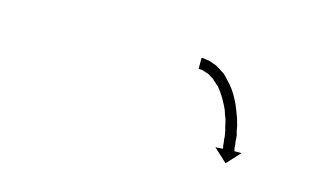

<svg xmlns="http://www.w3.org/2000/svg" viewBox="-38 -630 550 331"><g transform="rotate(15 237.0 -464.5)"><path d="M292 -547Q292 -547 292 -547Q292 -547 292 -547Q292 -547 292 -547Q292 -547 292 -547Q295 -547 298 -546Q298 -546 298 -546Q298 -546 299 -546Q299 -546 299 -546Q299 -546 299 -546Q303 -546 308 -544Q308 -544 308 -544Q308 -544 308 -544Q308 -544 308 -544Q308 -544 308 -544Q314 -542 319 -540Q319 -540 319 -540Q319 -540 319 -540Q320 -539 320 -539Q320 -539 320 -539Q326 -536 331 -532Q331 -532 331.5 -532Q332 -532 332 -532Q332 -532 332 -532Q332 -532 332 -532Q338 -527 343 -521Q343 -521 343 -521Q343 -521 343 -521Q343 -521 343 -521Q343 -521 343 -521Q349 -515 354 -508Q354 -508 354 -508Q354 -508 354 -508Q354 -508 354 -508Q354 -508 354 -508Q359 -501 363 -493Q363 -493 363 -493Q363 -493 363 -493Q363 -493 363 -493Q363 -493 363 -493Q367 -486 370 -478Q370 -478 370 -478Q370 -478 370 -478Q370 -478 370 -478Q370 -478 370 -478Q373 -470 376 -462Q376 -462 376 -462Q376 -462 376 -462Q376 -462 376 -462Q376 -462 376 -462Q378 -455 380 -448Q380 -448 380 -447.5Q380 -447 380 -447Q380 -447 380 -447Q380 -447 380 -447Q381 -440 383 -434Q383 -434 383 -434Q383 -434 383 -434Q383 -434 383 -434Q383 -434 383 -434Q384 -428 384 -422Q384 -422 384 -422Q384 -422 384 -422Q384 -422 384 -422Q384 -422 384 -422Q385 -418 385 -414Q385 -414 385 -414Q385 -414 385 -413Q385 -413 385 -413Q385 -413 385 -413Q385 -410 386 -408Q386 -408 386 -408Q386 -408 386 -408Q386 -408 386 -408Q386 -408 386 -408Q386 -407 386 -406H399L377 -382L353 -404L366 -405Q366 -406 366 -407Q366 -407 366 -407Q366 -407 366 -407Q366 -407 366 -407Q366 -407 366 -407Q365 -409 365 -412Q365 -412 365 -412Q365 -412 365 -412Q365 -412 365 -412Q365 -412 365 -412Q365 -416 364 -420Q364 -420 364 -420Q364 -420 364 -420Q364 -420 364 -420Q364 -420 364 -420Q364 -425 363 -431Q363 -431 363 -431Q363 -431 363 -431Q363 -431 363 -430.5Q363 -430 363 -430Q362 -437 360 -443Q360 -443 360 -443Q360 -443 360 -443Q360 -443 360 -443Q360 -443 360 -443Q359 -449 357 -456Q357 -456 357 -456Q357 -456 357 -456Q357 -456 357 -456Q357 -456 357 -456Q354 -463 352 -470Q352 -470 352 -470Q352 -470 352 -470Q352 -470 352 -470Q352 -470 352 -470Q349 -477 345 -484Q345 -484 345 -484Q345 -484 345 -484Q345 -484 345 -484Q345 -484 345 -484Q342 -490 337 -497Q337 -497 337 -496.5Q337 -496 337 -496Q338 -496 338 -496Q338 -496 338 -496Q333 -502 329 -508Q329 -508 329 -507.5Q329 -507 329 -507Q329 -507 329 -507Q329 -507 329 -507Q324 -512 319 -516Q319 -516 319 -516Q319 -516 319 -516Q319 -516 319.5 -516Q320 -516 320 -516Q315 -519 310 -522Q310 -522 310 -522Q310 -522 310 -522Q310 -522 310.5 -522Q311 -522 311 -522Q306 -524 302 -525Q302 -525 302 -525Q302 -525 302 -525Q302 -525 302 -525Q302 -525 302 -525Q299 -526 296 -527Q296 -527 296 -527Q296 -527 296 -527Q296 -527 296 -527Q296 -527 296 -527Q293 -527 291 -527Q291 -527 291.5 -527Q292 -527 292 -527Q292 -527 292 -527Q292 -527 292 -527Q291 -527 290 -527V-547Q291 -547 292 -547Z"/></g></svg>

Font: FRB American Cursive Just Arrows Thin
Style: Italic
Weight: 100
Italic angle: -25°
Version: Version 2.0;Modular Font Editor K font №1